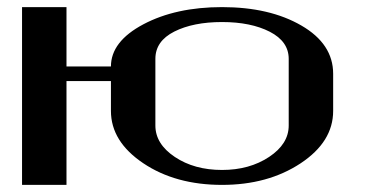

<svg xmlns="http://www.w3.org/2000/svg" viewBox="-20 -520 1040 540"><path d="M917 -208Q917 -121.1 825.2 -60.5Q733.4 0 604.5 0Q473.6 0 382.8 -61Q292 -122.1 292 -208V-292H167V0H42V-500H167V-333H292Q292 -403.3 383.3 -451.7Q474.6 -500 604.5 -500Q738.3 -500 827.6 -448.2Q917 -396.5 917 -312.5ZM792 -167V-354.5Q792 -403.3 738.8 -430.7Q685.5 -458 604.5 -458Q523.4 -458 470.2 -431.2Q417 -404.3 417 -354.5V-167Q417 -115.2 471.7 -78.6Q526.4 -42 604.5 -42Q681.6 -42 736.8 -78.6Q792 -115.2 792 -167Z"/></svg>

Font: okolaks
Style: Bold
Weight: 600
Width: 8
Version: Version 000.6.0